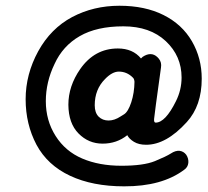

<svg xmlns="http://www.w3.org/2000/svg" viewBox="-20 -642 719 665"><path d="M409.7 -246.1Q423.8 -254.9 434.6 -287.6Q445.3 -320.3 445.8 -358.9Q444.8 -369.6 439.9 -373.5Q419.4 -394 391.6 -394Q368.7 -394 343.8 -368.2Q308.1 -332.5 308.1 -277.3Q308.1 -251.5 321.8 -237.8Q335.4 -224.6 356 -224.6Q376.5 -224.6 397.9 -238.8Q406.2 -244.1 409.7 -246.1ZM519 -217.3Q552.7 -217.3 589.4 -291.5Q608.9 -330.6 608.9 -373.5Q608.9 -448.2 554.2 -499.5Q499.5 -550.8 407.2 -550.8Q314.9 -550.8 256.1 -516.8Q197.3 -482.9 168.9 -420.4Q138.7 -357.9 138.7 -291.5Q138.7 -224.6 172.6 -171.1Q206.5 -117.7 265.1 -92.8Q323.7 -67.9 400.4 -67.9Q477.1 -67.9 516.6 -84Q555.7 -100.1 571.8 -110.4Q587.9 -121.1 602.1 -119.6Q616.2 -117.7 625 -106Q633.8 -92.8 632.3 -77.6Q630.4 -62.5 618.2 -54.2Q541 3.9 409.7 3.4Q300.8 3.4 222.7 -33.2Q144.5 -69.8 106.4 -140.6Q68.8 -211.9 68.8 -298.3Q68.8 -384.8 112.3 -464.4Q155.8 -543.5 230 -583Q304.2 -622.1 393.6 -622.1Q482.4 -622.1 546.6 -589.8Q610.8 -557.6 644.8 -499Q678.7 -440.4 678.7 -369.6Q678.7 -275.9 627 -219.2Q555.7 -140.6 486.3 -140.6Q460.4 -140.6 443.8 -150.9Q427.2 -161.1 420.9 -173.8Q384.3 -144.5 335.4 -144.5Q286.6 -144.5 252 -179.7Q217.3 -214.8 216.8 -279.3Q216.8 -343.8 257.8 -402.8Q307.6 -474.1 388.2 -474.1Q439.9 -474.1 468.3 -439.5Q473.6 -445.8 481 -449.2Q509.8 -463.9 530.3 -438.5Q540.5 -425.8 537.6 -408.2Q514.6 -242.7 513.7 -230Q512.7 -217.3 519 -217.3Z"/></svg>

Font: Dyuthi
Style: Regular
Weight: 400
Designer: Hiran Venugopalan, Hussain K H and Suresh P for Sawthanthra Malayalam Computing (SMC)
Version: Version 3.0.0+20221109